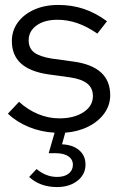

<svg xmlns="http://www.w3.org/2000/svg" viewBox="-20 -529 486 777"><path d="M211 228Q142 228 98 187L128 155Q166 187 211 187Q241 187 258 173.5Q275 160 275 138Q275 116 256.5 103.5Q238 91 206 91H177L201 8Q146 5 97 -15Q48 -35 12 -69L57 -117Q92 -85 134 -67.5Q176 -50 220 -50Q280 -50 318 -75Q356 -100 356 -140Q356 -172 333.5 -190.5Q311 -209 263 -216L176 -228Q101 -239 64.5 -272.5Q28 -306 28 -363Q28 -405 52 -438Q76 -471 118.5 -490Q161 -509 216 -509Q271 -509 319 -493Q367 -477 413 -443L374 -393Q332 -422 292.5 -435.5Q253 -449 212 -449Q160 -449 128 -426Q96 -403 96 -366Q96 -334 118 -317Q140 -300 189 -292L276 -280Q351 -270 388.5 -236Q426 -202 426 -144Q426 -103 402 -70Q378 -37 337 -16.5Q296 4 244 8L231 55Q275 57 300.5 79Q326 101 326 137Q326 177 293.5 202.5Q261 228 211 228Z"/></svg>

Font: Red Hat Display
Style: Regular
Weight: 300
Designer: Pentagram, MCKL
Foundry: Pentagram, MCKL
Version: Version 1.023